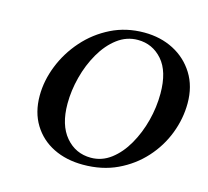

<svg xmlns="http://www.w3.org/2000/svg" viewBox="-98 -771 969 896"><g transform="rotate(15 386.5 -323.0)"><path d="M375 12Q294 12 231.5 -19Q169 -50 133 -108.5Q97 -167 97 -247Q97 -320 126 -393Q155 -466 208 -526Q261 -586 333.5 -622Q406 -658 493 -658Q572 -658 635 -625.5Q698 -593 735.5 -533Q773 -473 773 -391Q773 -317 745.5 -245Q718 -173 665.5 -115Q613 -57 540 -22.5Q467 12 375 12ZM473 -617Q419 -617 374.5 -583.5Q330 -550 298 -494.5Q266 -439 249 -373.5Q232 -308 232 -245Q232 -142 280 -85.5Q328 -29 402 -29Q455 -29 498.5 -62Q542 -95 573.5 -150Q605 -205 622 -270.5Q639 -336 639 -402Q639 -509 591.5 -563Q544 -617 473 -617Z"/></g></svg>

Font: Libertinus Serif SemiBold
Style: Italic
Weight: 600
Italic angle: -11.5°
Designer: Philipp H. Poll, Khaled Hosny
Foundry: Caleb Maclennan
Version: Version 7.051;RELEASE